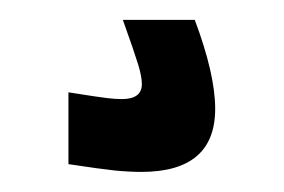

<svg xmlns="http://www.w3.org/2000/svg" viewBox="-20 -20 285 193"><path d="M48.8 72.8Q79.1 77.6 87.6 78.6Q96.2 79.6 102.5 79.6Q122.6 79.6 122.6 64.5Q122.6 57.1 118.9 44.9Q115.2 32.7 103.5 0H175.8Q196.3 54.7 196.3 89.4Q196.3 152.8 122.1 152.8Q109.9 152.8 95.5 151.4Q81.1 149.9 48.8 145Z"/></svg>

Font: Anta
Style: Regular
Weight: 400
Designer: Sergej Lebedev
Foundry: Sergej Lebedev
Version: Version 1.000; ttfautohint (v1.8.4.7-5d5b)